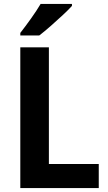

<svg xmlns="http://www.w3.org/2000/svg" viewBox="-20 -1020 549 974"><path d="M83 -66V-780H228V-188H481V-66ZM345 -990Q329 -972 299 -944Q269 -916 236.5 -887.5Q204 -859 179 -840H83V-853Q108 -885 137 -925.5Q166 -966 186 -1000H345Z"/></svg>

Font: Noto Sans Malayalam UI SemiCondensed
Style: Bold
Weight: 700
Width: 4
Designer: Jelle Bosma - Monotype Design Team
Foundry: Monotype Imaging Inc.
Version: Version 2.104; ttfautohint (v1.8.4.7-5d5b)